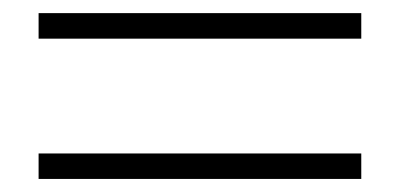

<svg xmlns="http://www.w3.org/2000/svg" viewBox="-20 -505 611 294"><path d="M533.2 -231H39.1V-270H533.2ZM533.2 -445.8H39.1V-484.9H533.2Z"/></svg>

Font: Source Han Serif TW ExtraLight
Style: Regular
Weight: 250
Designer: Ryoko NISHIZUKA Ë•øÂ°öÊ∂ºÂ≠ê (kana & ideographs); Frank Grie√ühammer (Latin, Greek & Cyrillic); Wenlong ZHANG Âº†ÊñáÈæô 
Foundry: Adobe
Version: Version 2.003;hotconv 1.1.1;makeotfexe 2.6.0